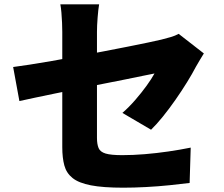

<svg xmlns="http://www.w3.org/2000/svg" viewBox="-20 -819 1040 891"><path d="M269 -136Q269 -155 269 -193Q269 -231 269 -280Q269 -329 269 -383.5Q269 -438 269 -491.5Q269 -545 269 -592Q269 -639 269 -671Q269 -689 268 -713Q267 -737 265 -760.5Q263 -784 260 -799H440Q436 -776 433 -737.5Q430 -699 430 -671Q430 -639 430 -598.5Q430 -558 430 -512.5Q430 -467 430 -420.5Q430 -374 430 -330Q430 -286 430 -247.5Q430 -209 430 -179Q430 -150 437.5 -132Q445 -114 470 -106.5Q495 -99 547 -99Q597 -99 651.5 -103.5Q706 -108 761 -116Q816 -124 865 -134L860 30Q821 35 767.5 40.5Q714 46 657.5 49Q601 52 552 52Q458 52 401.5 41Q345 30 316.5 7Q288 -16 278.5 -51.5Q269 -87 269 -136ZM926 -571Q919 -559 908 -541.5Q897 -524 889 -509Q873 -478 848 -437.5Q823 -397 794 -355.5Q765 -314 735.5 -277.5Q706 -241 681 -217L548 -295Q579 -322 608 -355.5Q637 -389 660.5 -421.5Q684 -454 697 -478Q680 -475 645 -467.5Q610 -460 562 -450.5Q514 -441 458.5 -430Q403 -419 346.5 -407.5Q290 -396 237.5 -385.5Q185 -375 141.5 -365.5Q98 -356 70 -350L41 -508Q71 -512 117.5 -519Q164 -526 220.5 -536Q277 -546 338.5 -557.5Q400 -569 460 -580.5Q520 -592 573 -602.5Q626 -613 666.5 -621.5Q707 -630 728 -635Q752 -641 772.5 -647Q793 -653 809 -662Z"/></svg>

Font: Noto Sans SC Thin Black
Style: Regular
Weight: 900
Version: Version 2.004-H2;hotconv 1.0.118;makeotfexe 2.5.65603